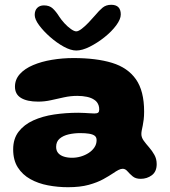

<svg xmlns="http://www.w3.org/2000/svg" viewBox="-20 -719 711 802"><path d="M264 63Q221.5 63 180.5 55.2Q139.5 47.5 106.8 29.2Q74 11 54.5 -19.5Q35 -50 35 -95Q35 -139.5 57.8 -169Q80.5 -198.5 119 -216Q157.5 -233.5 206.2 -240.8Q255 -248 307 -248Q320 -248 333 -247.2Q346 -246.5 357 -245.8Q368 -245 374.5 -245Q386 -245 390.2 -248.8Q394.5 -252.5 394.5 -261.5Q394.5 -271 392 -278.5Q389.5 -286 385 -292Q380.5 -298 374 -302Q362 -310.5 343.5 -314.5Q325 -318.5 303 -318.5Q275 -318.5 247.5 -312.5Q220 -306.5 193.2 -300.5Q166.5 -294.5 139.5 -294.5Q93.5 -294.5 68 -309.8Q42.5 -325 42.5 -357Q42.5 -387 63 -409.8Q83.5 -432.5 118.5 -447.2Q153.5 -462 197.2 -469.2Q241 -476.5 287 -476.5Q382.5 -476.5 448 -456.5Q513.5 -436.5 547.8 -387.8Q582 -339 582 -253Q582 -234 580.2 -219.5Q578.5 -205 576.2 -194.2Q574 -183.5 572.2 -175Q570.5 -166.5 570.5 -159Q570.5 -145 580.2 -131.5Q590 -118 602.8 -103.5Q615.5 -89 625 -72Q634.5 -55 634.5 -33.5Q634.5 -2 614.2 13Q594 28 567.5 28Q546.5 28 534 17.5Q521.5 7 512.5 -3.5Q503.5 -14 492.5 -14Q484.5 -14 474.8 -9Q465 -4 452 5Q436.5 15.5 411.8 29.2Q387 43 351 53Q315 63 264 63ZM281 -60Q299.5 -60 317.5 -65.2Q335.5 -70.5 350.5 -80.2Q365.5 -90 374.5 -103.5Q383.5 -117 383.5 -133.5Q383.5 -146 375.5 -152Q367.5 -158 352.2 -160.5Q337 -163 315 -163Q290 -163 267 -157.8Q244 -152.5 229.2 -140Q214.5 -127.5 214.5 -105.5Q214.5 -89.5 223.2 -79.5Q232 -69.5 247 -64.8Q262 -60 281 -60ZM298.5 -508Q275.5 -508 246 -524.2Q216.5 -540.5 189 -564.8Q161.5 -589 143.2 -613.8Q125 -638.5 125 -656.5Q125 -675.5 135.5 -686Q146 -696.5 163.5 -696.5Q186.5 -696.5 200.2 -683.8Q214 -671 227.5 -649.5Q236.5 -635.5 249.8 -621.2Q263 -607 276.5 -597.5Q290 -588 298.5 -588Q307.5 -588 321.5 -598.8Q335.5 -609.5 350.2 -625Q365 -640.5 377 -654.5Q394 -675 408.5 -687Q423 -699 444.5 -699Q484.5 -699 484.5 -658.5Q484.5 -639 465.5 -613.2Q446.5 -587.5 416.8 -563.8Q387 -540 355.2 -524Q323.5 -508 298.5 -508Z"/></svg>

Font: Gluten Thin
Style: Bold
Weight: 700
Version: Version 1.300